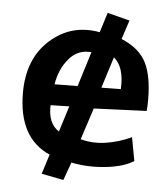

<svg xmlns="http://www.w3.org/2000/svg" viewBox="-51 -667 672 798"><g transform="rotate(5 284.5 -268.0)"><path d="M44 -261Q44 -403 132.5 -482Q221 -561 340 -539L366 -622L459 -598L433 -519Q509 -487 537 -431Q565 -375 565 -276Q565 -248 563 -230L343 -221L300 -89Q351 -75 405.5 -83.5Q460 -92 512 -116L530 -18Q487 9 413 17Q339 25 270 11L243 86L151 68L177 -14Q44 -72 44 -261ZM172 -307 268 -308 313 -453Q257 -459 219.5 -415Q182 -371 172 -307ZM241 -221 163 -219Q160 -143 207 -113ZM367 -310 448 -311Q453 -403 408 -440Z"/></g></svg>

Font: Repo
Style: DemiBold
Weight: 600
Designer: Stefan Peev
Foundry: Context Ltd
Version: Version 001.000